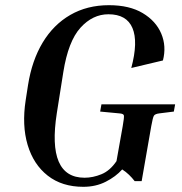

<svg xmlns="http://www.w3.org/2000/svg" viewBox="-20 -710 703 740"><path d="M499 -12Q489 -25 477 -36.5Q465 -48 451 -57Q426 -29 387.5 -9.5Q349 10 301 10Q219 10 164 -33Q109 -76 86.5 -151.5Q64 -227 79 -324L88 -382Q103 -477 144.5 -546Q186 -615 251 -652.5Q316 -690 400 -690Q479 -690 530 -659.5Q581 -629 601.5 -580.5Q622 -532 608 -477L486 -448Q513 -549 490.5 -602Q468 -655 398 -655Q337 -655 290 -603Q243 -551 224 -432L199 -274Q160 -25 306 -25Q338 -25 371 -38.5Q404 -52 429 -89L453 -224Q459 -258 457.5 -265Q456 -272 440 -273L366 -280L371 -308H655L650 -280L594 -273Q578 -271 573.5 -264.5Q569 -258 563 -224L526 -12Z"/></svg>

Font: Inria Serif
Style: Bold Italic
Weight: 700
Italic angle: -10°
Designer: Black Foundry Team
Foundry: Black Foundry
Version: Version 1.000; ttfautohint (v1.8.3)